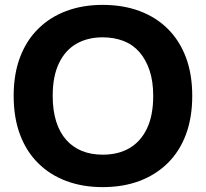

<svg xmlns="http://www.w3.org/2000/svg" viewBox="-20 -758 844 787"><path d="M401 9Q319 9 252 -16Q185 -41 136.5 -89Q88 -137 62 -206.5Q36 -276 36 -365Q36 -454 62 -523Q88 -592 136.5 -640Q185 -688 252 -713Q319 -738 401 -738Q484 -738 551.5 -713Q619 -688 667.5 -640Q716 -592 742 -523Q768 -454 768 -365Q768 -276 742 -206.5Q716 -137 667 -89Q618 -41 551 -16Q484 9 401 9ZM401 -124Q465 -124 511 -151Q557 -178 582.5 -231.5Q608 -285 608 -365Q608 -425 593 -469.5Q578 -514 551.5 -544.5Q525 -575 486.5 -590Q448 -605 401 -605Q339 -605 293 -578.5Q247 -552 221.5 -498.5Q196 -445 196 -365Q196 -305 210.5 -259.5Q225 -214 252 -184Q279 -154 316.5 -139Q354 -124 401 -124Z"/></svg>

Font: Mona Sans ExtraLight
Style: Bold
Weight: 700
Version: Version 2.000